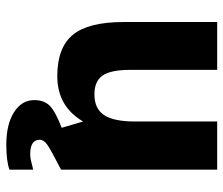

<svg xmlns="http://www.w3.org/2000/svg" viewBox="-70 -466 710 610"><g transform="rotate(90 285.0 -161.0)"><path d="M519 164Q491 174 440 174Q375 174 336.5 149.5Q298 125 298 85Q298 54 316 36Q334 18 386 -2L366 -70Q318 12 222 12Q131 12 90.5 -37.5Q50 -87 50 -198V-496H202V-219Q202 -158 220 -132Q238 -106 280 -106Q325 -106 345.5 -136.5Q366 -167 366 -235V-496H519V0Q455 33 439.5 44Q424 55 424 68Q424 98 470 98Q483 98 499 93.5Q515 89 519 89Z"/></g></svg>

Font: Atkinson Hyperlegible Pro
Style: Bold
Weight: 700
Designer: Elliott Scott, Megan Eiswerth, Linus Boman, Theodore Petrosky, Jacob Perez
Foundry: Braille Institute
Version: Version 1.5.1